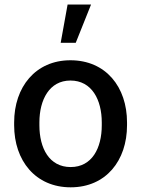

<svg xmlns="http://www.w3.org/2000/svg" viewBox="-20 -798 609 828"><path d="M41 -257.8C41 -105.5 132.8 9.8 284.7 9.8C437 9.8 527.8 -105.5 527.8 -257.8V-270C527.8 -422.9 436.5 -538.1 283.7 -538.1C133.3 -538.1 41 -422.9 41 -270ZM149.9 -270C149.9 -367.7 192.9 -450.7 283.7 -450.7C376 -450.7 418.9 -367.7 418.9 -270V-257.8C418.9 -158.7 376.5 -77.6 284.7 -77.6C192.4 -77.6 149.9 -158.7 149.9 -257.8ZM241.7 -613.3H306.6L372.6 -778.3H271.5Z"/></svg>

Font: Bert Sans Medium
Style: Regular
Weight: 500
Designer: Christian Robertson (Google), Cristiano Sobral
Foundry: Google, Cristiano Sobral
Version: Version 3.101